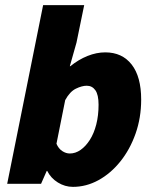

<svg xmlns="http://www.w3.org/2000/svg" viewBox="-20 -716 600 748"><path d="M264 12Q233 12 205.5 -5Q178 -22 164 -50H162L140 0H8L148 -696H308L278 -550L252 -458H254Q286 -484 321 -498Q356 -512 390 -512Q456 -512 493 -464.5Q530 -417 530 -328Q530 -257 508 -195Q486 -133 448.5 -86.5Q411 -40 363.5 -14Q316 12 264 12ZM252 -118Q274 -118 294 -132Q314 -146 330 -171Q346 -196 355 -231Q364 -266 364 -308Q364 -347 351.5 -364.5Q339 -382 318 -382Q299 -382 275.5 -370.5Q252 -359 234 -326L200 -156Q208 -137 222.5 -127.5Q237 -118 252 -118Z"/></svg>

Font: Source Sans 3 Black
Style: Italic
Weight: 900
Italic angle: -11°
Designer: Paul D. Hunt
Foundry: Adobe
Version: Version 3.052;hotconv 1.1.0;makeotfexe 2.6.0